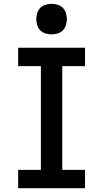

<svg xmlns="http://www.w3.org/2000/svg" viewBox="-20 -985 540 1005"><path d="M75 0V-96H194V-639H75V-735H425V-639H306V-96H425V0ZM250 -805Q234 -805 218 -810Q202 -815 191 -826Q180 -837 175 -853Q170 -869 170 -885Q170 -901 175 -917Q180 -933 191 -944Q202 -955 218 -960Q234 -965 250 -965Q266 -965 282 -960Q298 -955 309 -944Q320 -933 325 -917Q330 -901 330 -885Q330 -869 325 -853Q320 -837 309 -826Q298 -815 282 -810Q266 -805 250 -805Z"/></svg>

Font: Iosevka Term
Style: Bold
Weight: 700
Monospace: yes
Designer: Belleve Invis
Foundry: Belleve Invis
Version: Version 30.0.1